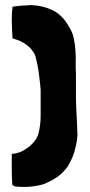

<svg xmlns="http://www.w3.org/2000/svg" viewBox="-20 -731 353 751"><path d="M87 0C103 -1 130 -4 152 -11C174 -21 187 -27 207 -41C222 -52 234 -65 245 -80C246 -81 247 -83 249 -87C262 -110 270 -130 274 -149C279 -168 282 -186 283 -203C282 -238 280 -275 278 -313C277 -339 277 -365 277 -390V-420V-444C276 -451 276 -474 276 -489C277 -504 276 -520 275 -535C274 -550 272 -564 269 -579C266 -594 261 -608 253 -621C236 -653 215 -676 188 -690C161 -703 133 -710 103 -711C92 -710 79 -710 66 -709C53 -708 41 -706 30 -705L29 -704C27 -688 26 -671 26 -654C26 -629 28 -603 29 -581C38 -578 48 -575 58 -571C68 -566 77 -561 86 -554C95 -547 102 -540 108 -531C115 -522 119 -512 121 -501C122 -496 123 -492 124 -488C125 -484 126 -480 127 -475C130 -458 133 -442 134 -427C136 -411 138 -395 139 -380V-347V-280C139 -253 136 -228 129 -203C120 -182 105 -164 85 -151C66 -137 46 -130 26 -129V-66C26 -45 27 -26 28 -9C32 -4 38 -1 46 -1C55 0 63 0 70 0Z"/></svg>

Font: Londrina Solid CC
Style: CC
Weight: 400
Designer: Marcelo Magalhaes
Foundry: Tipos Pereira
Version: Version 1.003;FEAKit 1.0